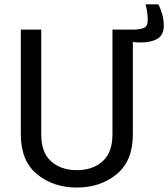

<svg xmlns="http://www.w3.org/2000/svg" viewBox="-20 -847 772 882"><path d="M75.7 -229.5V-710.9H169.4V-229.5Q169.4 -146.5 214.6 -106Q259.8 -65.4 333 -65.4Q406.2 -65.4 451.4 -106Q496.6 -146.5 496.6 -229.5V-710.9H590.3V-229.5Q590.3 -107.4 515.4 -46.4Q440.4 14.6 333 14.6Q225.6 14.6 150.6 -46.4Q75.7 -107.4 75.7 -229.5ZM555.7 -710.9H591.3Q622.1 -710.9 640.4 -718.5Q658.7 -726.1 658.7 -753.9Q658.7 -773.9 656 -791.7Q653.3 -809.6 648.9 -827.1H707.5Q715.8 -812 724.1 -785.2Q732.4 -758.3 732.4 -729.5Q732.4 -686.5 703.6 -669.2Q674.8 -651.9 627.9 -651.9Q605.5 -651.9 586.9 -654.3Q568.4 -656.7 555.7 -660.2Z"/></svg>

Font: RobotoFlex
Style: Regular
Weight: 400
Designer: Berlow after Robertson
Foundry: Google
Version: Version 2.136